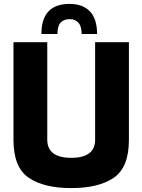

<svg xmlns="http://www.w3.org/2000/svg" viewBox="-20 -958 729 983"><path d="M49 -242V-742H222V-243Q222 -150 345 -150Q467 -150 467 -243V-742H640V-242Q640 -101 562.5 -48Q485 5 345 5Q205 5 127 -48Q49 -101 49 -242ZM477 -784H398Q398 -824 381 -842Q364 -860 338 -860Q307 -860 290.5 -842.5Q274 -825 274 -784H192Q192 -938 336 -938Q404 -938 440.5 -899.5Q477 -861 477 -784Z"/></svg>

Font: Exo ExtraBold
Style: Regular
Weight: 800
Designer: Natanael Gama
Foundry: Natanael Gama
Version: Version 1.500